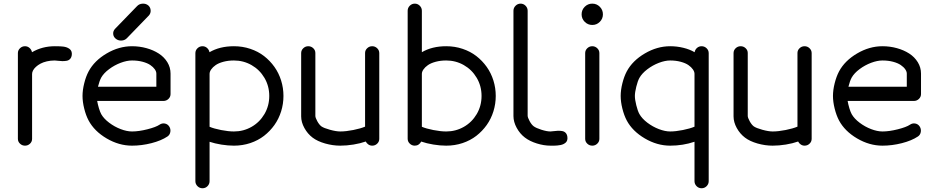

<svg xmlns="http://www.w3.org/2000/svg" viewBox="-20 -789 5066 1040"><path d="M76.9 -501.5Q76.9 -516.6 88.3 -527.6Q99.6 -538.6 115.5 -538.6Q129.6 -538.6 140.1 -529.2Q150.6 -519.8 153.3 -506.1Q208.5 -538.6 276.9 -538.6Q309.1 -538.6 323.2 -536.6Q332.5 -535.4 340.5 -532.6Q348.4 -529.8 355.8 -524.7Q363.3 -519.5 366.8 -510.9Q370.4 -502.2 368.9 -491Q366.9 -477.3 359.4 -469.4Q351.8 -461.4 340 -459.6Q328.1 -457.8 317.9 -457.9Q307.6 -458 294.6 -459.7Q281.5 -461.4 276.9 -461.4Q254.2 -461.4 233.9 -456.7Q213.6 -451.9 199.3 -444.2Q185.1 -436.5 174.6 -426.9Q164.1 -417.2 158.9 -407.3Q153.8 -397.5 153.8 -388.2V-36.6Q153.8 -21.5 142.5 -10.7Q131.1 0 115.5 0Q99.6 0 88.3 -10.9Q76.9 -21.7 76.9 -36.9Z M528.3 -368.9Q518.6 -350.8 510.7 -319.3H826.9V-390.4Q826.9 -401.6 818.4 -413.8Q809.8 -426 794.1 -436.8Q778.3 -447.5 752.3 -454.5Q726.3 -461.4 695.1 -461.4Q667.2 -461.4 633.8 -448.9Q600.3 -436.3 571.3 -414.7Q542.2 -393.1 528.3 -368.9ZM844 -113.5Q857.2 -122.6 872.3 -120Q887.5 -117.4 896.2 -104.5Q905.3 -91.1 902.7 -74.7Q900.1 -58.3 887 -49.6Q853.3 -27.1 800.2 -13.5Q747.1 0 695.1 0Q624.3 0 557.6 -39.2Q491 -78.4 460 -136.2Q445.3 -163.8 436.2 -200.7Q427 -237.5 427 -269.3Q427 -301 436.2 -337.9Q445.3 -374.8 460 -402.3Q491 -460.2 557.6 -499.4Q624.3 -538.6 695.1 -538.6Q735.6 -538.6 773.2 -528.2Q810.8 -517.8 839.8 -499.1Q868.9 -480.5 886.4 -452.1Q903.8 -423.8 903.8 -390.4V-279.3Q903.8 -264.2 892.5 -253.2Q881.1 -242.2 865.2 -242.2H506.3Q509.8 -222.7 515.9 -202.5Q522 -182.4 528.3 -170.7Q542.2 -146.2 571.3 -124.3Q600.3 -102.3 633.8 -89.6Q667.2 -76.9 695.1 -76.9Q731.7 -76.9 778 -88.6Q824.2 -100.3 844 -113.5ZM667.5 -582.3Q656 -570.3 638.3 -569.3Q620.6 -568.4 607.4 -578.9Q594.2 -589.4 593.1 -605.2Q592 -621.1 603.5 -633.1L722.7 -756.1Q734.1 -768.1 752 -769.2Q769.8 -770.3 783 -759.8Q794.9 -749.3 796 -733.3Q797.1 -717.3 786.6 -705.3Z M1247.1 -461.4Q1215.8 -461.4 1189.8 -454.3Q1163.8 -447.3 1148.1 -436.3Q1132.3 -425.3 1123.8 -412.8Q1115.2 -400.4 1115.2 -388.9V-102.3Q1138.4 -92.3 1177.7 -84.6Q1217 -76.9 1247.1 -76.9Q1298.6 -76.9 1342.4 -101.8Q1386.2 -126.7 1412.4 -171.1Q1438.5 -215.6 1438.5 -269.3Q1438.5 -323 1412.4 -367.3Q1386.2 -411.6 1342.4 -436.5Q1298.6 -461.4 1247.1 -461.4ZM1038.3 -501.2Q1038.3 -516.6 1049.7 -527.6Q1061 -538.6 1076.9 -538.6Q1091.1 -538.6 1101.6 -529.2Q1112.1 -519.8 1114.7 -506.1Q1169.9 -538.6 1247.1 -538.6Q1293.7 -538.6 1335.7 -524.5Q1377.7 -510.5 1410.2 -485.4Q1442.6 -460.2 1466.4 -426.8Q1490.2 -393.3 1502.8 -352.8Q1515.4 -312.3 1515.4 -269.3Q1515.4 -226.3 1502.8 -185.8Q1490.2 -145.3 1466.4 -111.8Q1442.6 -78.4 1410.2 -53.2Q1377.7 -28.1 1335.7 -14Q1293.7 0 1247.1 0Q1215.1 0 1179.3 -5.7Q1143.6 -11.5 1115.2 -21V192.4Q1115.2 208 1104 219.4Q1092.8 230.7 1076.9 230.7Q1061 230.7 1049.7 219.4Q1038.3 208 1038.3 192.4V-70.1Q1038.3 -72.3 1038.3 -73.2Q1038.3 -74.2 1038.3 -74.6Q1038.3 -75 1038.3 -75.4Z M1611.3 -501.5Q1611.3 -516.6 1622.7 -527.6Q1634 -538.6 1649.9 -538.6Q1665.5 -538.6 1676.9 -527.8Q1688.2 -517.1 1688.2 -502V-161.1Q1688.2 -151.4 1698.7 -132.3Q1709.2 -113.3 1720.9 -104.5Q1734.1 -95.2 1767.3 -86.1Q1800.5 -76.9 1823 -76.9Q1854 -76.9 1893.7 -84.8Q1933.3 -92.8 1957.5 -103V-502Q1957.5 -516.8 1968.9 -527.7Q1980.2 -538.6 1996.1 -538.6Q2011.7 -538.6 2023.1 -527.6Q2034.4 -516.6 2034.4 -501.5V-79.8V-76.9V-36.9Q2034.4 -21.7 2023.2 -10.9Q2012 0 1996.1 0Q1984.6 0 1975.2 -6.5Q1965.8 -12.9 1961.2 -22.5Q1931.4 -12 1894.5 -6Q1857.7 0 1823 0Q1782.5 0 1741 -11.8Q1699.5 -23.7 1673.3 -43.5Q1646.2 -64 1628.8 -95.6Q1611.3 -127.2 1611.3 -158.7Z M2397 -461.4Q2365.7 -461.4 2339.7 -454.3Q2313.7 -447.3 2298 -436.3Q2282.2 -425.3 2273.7 -412.8Q2265.1 -400.4 2265.1 -388.9V-102.3Q2288.3 -92.3 2327.6 -84.6Q2366.9 -76.9 2397 -76.9Q2448.5 -76.9 2492.3 -101.8Q2536.1 -126.7 2562.3 -171.1Q2588.4 -215.6 2588.4 -269.3Q2588.4 -323 2562.3 -367.3Q2536.1 -411.6 2492.3 -436.5Q2448.5 -461.4 2397 -461.4ZM2188.2 -730.7Q2188.2 -746.6 2199.6 -757.9Q2210.9 -769.3 2226.8 -769.3Q2242.4 -769.3 2253.8 -757.9Q2265.1 -746.6 2265.1 -730.7V-506.3Q2320.3 -538.6 2397 -538.6Q2443.6 -538.6 2485.6 -524.5Q2527.6 -510.5 2560.1 -485.4Q2592.5 -460.2 2616.3 -426.8Q2640.1 -393.3 2652.7 -352.8Q2665.3 -312.3 2665.3 -269.3Q2665.3 -226.3 2652.7 -185.8Q2640.1 -145.3 2616.3 -111.8Q2592.5 -78.4 2560.1 -53.2Q2527.6 -28.1 2485.6 -14Q2443.6 0 2397 0Q2364 0 2327.1 -6.1Q2290.3 -12.2 2261.5 -22.2Q2256.3 -12 2247.3 -6Q2238.3 0 2226.8 0Q2210.9 0 2199.6 -11Q2188.2 -22 2188.2 -37.4V-75.9Q2188.2 -78.1 2188.2 -79.1Q2188.2 -80.1 2188.2 -80.4Q2188.2 -80.8 2188.2 -81.3Z M2870.8 -105Q2883.5 -95.5 2912.7 -86.2Q2941.9 -76.9 2961.4 -76.9Q2966.1 -76.9 2978.9 -78.6Q2991.7 -80.3 3002.1 -80.7Q3012.5 -81.1 3024 -79.3Q3035.6 -77.6 3043.5 -69.8Q3051.3 -62 3053.2 -48.3Q3054.7 -38.1 3052.4 -30Q3050 -22 3044.7 -17.1Q3039.3 -12.2 3031.9 -8.5Q3024.4 -4.9 3015.9 -3.4Q3007.3 -2 2998.5 -0.9Q2989.7 0.2 2981.7 0Q2973.6 -0.2 2967 0Q2963.1 0 2961.4 0Q2926 0 2887.7 -12Q2849.4 -23.9 2823.2 -43.9Q2796.1 -64.5 2778.7 -96.6Q2761.2 -128.7 2761.2 -160.4V-730.7Q2761.2 -746.6 2772.7 -757.9Q2784.2 -769.3 2799.8 -769.3Q2815.4 -769.3 2826.8 -757.9Q2838.1 -746.6 2838.1 -730.7V-162.4Q2838.1 -152.6 2848.6 -133.2Q2859.1 -113.8 2870.8 -105Z M3149.7 -501.5Q3149.7 -516.6 3161 -527.6Q3172.4 -538.6 3188.2 -538.6Q3203.9 -538.6 3215.2 -527.6Q3226.6 -516.6 3226.6 -501.5V-36.9Q3226.6 -21.7 3215.3 -10.9Q3204.1 0 3188.2 0Q3172.4 0 3161 -10.9Q3149.7 -21.7 3149.7 -36.9ZM3229 -670.7Q3212.2 -653.8 3188.2 -653.8Q3164.3 -653.8 3147.3 -670.7Q3130.4 -687.5 3130.4 -711.4Q3130.4 -735.4 3147.3 -752.3Q3164.3 -769.3 3188.2 -769.3Q3212.2 -769.3 3229 -752.3Q3245.8 -735.4 3245.8 -711.4Q3245.8 -687.5 3229 -670.7Z M3443.4 -171.4Q3457.3 -146.7 3486.3 -124.6Q3515.4 -102.5 3548.8 -89.7Q3582.3 -76.9 3610.1 -76.9Q3640.1 -76.9 3679 -84.7Q3717.8 -92.5 3741.9 -102.8V-388.9Q3741.9 -400.4 3733.4 -412.8Q3724.9 -425.3 3709.1 -436.3Q3693.4 -447.3 3667.4 -454.3Q3641.4 -461.4 3610.1 -461.4Q3582.3 -461.4 3548.8 -448.6Q3515.4 -435.8 3486.3 -413.7Q3457.3 -391.6 3443.4 -366.9Q3434.3 -350.6 3426.6 -319.6Q3418.9 -288.6 3418.9 -269.3Q3418.9 -249.8 3426.6 -218.8Q3434.3 -187.7 3443.4 -171.4ZM3818.8 192.4Q3818.8 208 3807.5 219.4Q3796.1 230.7 3780.3 230.7Q3764.4 230.7 3753.2 219.4Q3741.9 208 3741.9 192.4V-21.2Q3679.4 0 3610.1 0Q3539.3 0 3472.7 -39.2Q3406 -78.4 3375 -136.2Q3360.4 -163.8 3351.2 -200.7Q3342 -237.5 3342 -269.3Q3342 -301 3351.2 -337.9Q3360.4 -374.8 3375 -402.3Q3406 -460.2 3472.7 -499.4Q3539.3 -538.6 3610.1 -538.6Q3647 -538.6 3681.8 -530Q3716.6 -521.5 3742.4 -506.1Q3745.1 -520.5 3755.6 -529.5Q3766.1 -538.6 3780.3 -538.6Q3796.1 -538.6 3807.5 -527.6Q3818.8 -516.6 3818.8 -501.2V-74.7V-71.8Z M3953.4 -501.5Q3953.4 -516.6 3964.7 -527.6Q3976.1 -538.6 3991.9 -538.6Q4007.6 -538.6 4018.9 -527.8Q4030.3 -517.1 4030.3 -502V-161.1Q4030.3 -151.4 4040.8 -132.3Q4051.3 -113.3 4063 -104.5Q4076.2 -95.2 4109.4 -86.1Q4142.6 -76.9 4165 -76.9Q4196 -76.9 4235.7 -84.8Q4275.4 -92.8 4299.6 -103V-502Q4299.6 -516.8 4310.9 -527.7Q4322.3 -538.6 4338.1 -538.6Q4353.8 -538.6 4365.1 -527.6Q4376.5 -516.6 4376.5 -501.5V-79.8V-76.9V-36.9Q4376.5 -21.7 4365.2 -10.9Q4354 0 4338.1 0Q4326.7 0 4317.3 -6.5Q4307.9 -12.9 4303.2 -22.5Q4273.4 -12 4236.6 -6Q4199.7 0 4165 0Q4124.5 0 4083 -11.8Q4041.5 -23.7 4015.4 -43.5Q3988.3 -64 3970.8 -95.6Q3953.4 -127.2 3953.4 -158.7Z M4593.3 -368.9Q4583.5 -350.8 4575.7 -319.3H4891.8V-390.4Q4891.8 -401.6 4883.3 -413.8Q4874.8 -426 4859 -436.8Q4843.3 -447.5 4817.3 -454.5Q4791.3 -461.4 4760 -461.4Q4732.2 -461.4 4698.7 -448.9Q4665.3 -436.3 4636.2 -414.7Q4607.2 -393.1 4593.3 -368.9ZM4908.9 -113.5Q4922.1 -122.6 4937.3 -120Q4952.4 -117.4 4961.2 -104.5Q4970.2 -91.1 4967.7 -74.7Q4965.1 -58.3 4951.9 -49.6Q4918.2 -27.1 4865.1 -13.5Q4812 0 4760 0Q4689.2 0 4622.6 -39.2Q4555.9 -78.4 4524.9 -136.2Q4510.3 -163.8 4501.1 -200.7Q4491.9 -237.5 4491.9 -269.3Q4491.9 -301 4501.1 -337.9Q4510.3 -374.8 4524.9 -402.3Q4555.9 -460.2 4622.6 -499.4Q4689.2 -538.6 4760 -538.6Q4800.5 -538.6 4838.1 -528.2Q4875.7 -517.8 4904.8 -499.1Q4933.8 -480.5 4951.3 -452.1Q4968.8 -423.8 4968.8 -390.4V-279.3Q4968.8 -264.2 4957.4 -253.2Q4946 -242.2 4930.2 -242.2H4571.3Q4574.7 -222.7 4580.8 -202.5Q4586.9 -182.4 4593.3 -170.7Q4607.2 -146.2 4636.2 -124.3Q4665.3 -102.3 4698.7 -89.6Q4732.2 -76.9 4760 -76.9Q4796.6 -76.9 4842.9 -88.6Q4889.2 -100.3 4908.9 -113.5Z"/></svg>

Font: Tecnico
Style: Grueso
Weight: 700
Version: Version 1.3